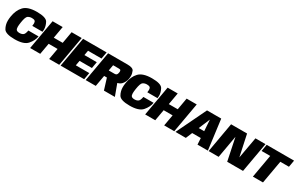

<svg xmlns="http://www.w3.org/2000/svg" viewBox="211 -2221 5796 3765"><g transform="rotate(30 3109.0 -338.5)"><path d="M289 4Q83 4 37.8 -73.8Q-7.5 -151.5 -7.5 -244.5Q-7.5 -288.5 0.5 -339.5Q25.5 -498.5 112.2 -589.8Q199 -681 404.5 -681Q612 -681 653.5 -604Q695 -527 695 -451Q695 -424.5 691 -397H460Q465.5 -430.5 465.5 -454Q465.5 -492.5 446.5 -509.8Q427.5 -527 378.5 -527Q328.5 -527 290.5 -502.5Q252.5 -478 231.5 -339.5Q222 -277.5 222 -238Q222 -190 242 -170Q262 -150 312 -150Q360.5 -150 392.2 -172Q424 -194 439 -279.5H670Q652 -175.5 574 -85.8Q496 4 289 4Z M759.5 -675H988L941 -407H1143L1190 -675H1418.5L1299.5 0H1071L1116 -253H913.5L869 0H640.5Z M1449.5 -675H1983L1955.5 -521H1650.5L1631.5 -412.5H1911.5L1886 -266H1606L1586 -154H1891L1864 0H1330.5Z M2016.5 -675H2454Q2578.5 -675 2602.8 -620Q2627 -565 2627 -510Q2627 -485 2623 -458Q2609.5 -370 2554 -310.5Q2521.5 -275.5 2463 -261L2559 0H2311.5L2233.5 -251H2171L2126.5 0H1897.5ZM2327.5 -389.5Q2358.5 -389.5 2373 -405.2Q2387.5 -421 2393 -455Q2395.5 -469 2395.5 -480Q2395.5 -495.5 2388.5 -508.2Q2381.5 -521 2350.5 -521H2218.5L2195.5 -389.5Z M2893.5 4Q2687.5 4 2642.2 -73.8Q2597 -151.5 2597 -244.5Q2597 -288.5 2605 -339.5Q2630 -498.5 2716.8 -589.8Q2803.5 -681 3009 -681Q3216.5 -681 3258 -604Q3299.5 -527 3299.5 -451Q3299.5 -424.5 3295.5 -397H3064.5Q3070 -430.5 3070 -454Q3070 -492.5 3051 -509.8Q3032 -527 2983 -527Q2933 -527 2895 -502.5Q2857 -478 2836 -339.5Q2826.5 -277.5 2826.5 -238Q2826.5 -190 2846.5 -170Q2866.5 -150 2916.5 -150Q2965 -150 2996.8 -172Q3028.5 -194 3043.5 -279.5H3274.5Q3256.5 -175.5 3178.5 -85.8Q3100.5 4 2893.5 4Z M3364 -675H3592.5L3545.5 -407H3747.5L3794.5 -675H4023L3904 0H3675.5L3720.5 -253H3518L3473.5 0H3245Z M4256 -675H4577.5L4665 0H4430L4421.5 -144.5H4226L4166 0H3931ZM4412 -293.5 4395.5 -543H4393.5L4288.5 -293.5Z M4801 -675H5163L5266 -193L5352.5 -675H5580L5461 0H5102.5L4998 -505L4909 0H4682Z M5776 -521H5580L5607 -675H6227L6200 -521H6004.5L5912.5 0H5684Z"/></g></svg>

Font: Rudi
Style: Regular
Weight: 400
Italic angle: -10°
Designer: Tyler Finck
Foundry: Etcetera Type Company
Version: Version 1.111; ttfautohint (v1.8.4)